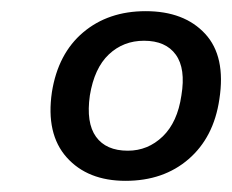

<svg xmlns="http://www.w3.org/2000/svg" viewBox="-20 -734 416 344"><path d="M205 -410Q137 -410 99.5 -452Q62 -494 73 -569Q84 -638 129 -676Q174 -714 241 -714Q310 -714 347.5 -673.5Q385 -633 373 -556Q363 -488 318 -449Q273 -410 205 -410ZM209 -464Q245 -464 271.5 -489.5Q298 -515 305 -563Q313 -611 295 -636Q277 -661 238 -661Q201 -661 175 -636.5Q149 -612 141 -563Q134 -514 152 -489Q170 -464 209 -464Z"/></svg>

Font: Mulish ExtraLight SemiBold
Style: Italic
Weight: 600
Italic angle: -9°
Version: Version 3.603